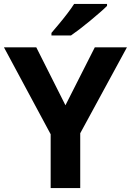

<svg xmlns="http://www.w3.org/2000/svg" viewBox="-20 -954 664 974"><path d="M312 -420 461 -714H624L387 -278V0H237V-273L0 -714H164ZM523 -924Q509 -910 486 -890Q463 -870 436.5 -848Q410 -826 384.5 -806.5Q359 -787 340 -774H241V-787Q257 -806 278.5 -831.5Q300 -857 321 -884.5Q342 -912 356 -934H523Z"/></svg>

Font: Noto Sans Adlam Unjoined
Style: Bold
Weight: 700
Version: Version 3.001